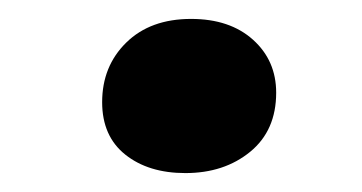

<svg xmlns="http://www.w3.org/2000/svg" viewBox="-20 -166 383 203"><path d="M88 -58Q88 -96 113.5 -121Q139 -146 182 -146Q223 -146 247.5 -124Q272 -102 272 -68Q272 -28 244.5 -5.5Q217 17 176 17Q137 17 112.5 -2.5Q88 -22 88 -58Z"/></svg>

Font: Literata 7pt SemiBold
Style: Italic
Weight: 600
Italic angle: -2°
Designer: Latin by Veronika Burian and Jose Scaglione. Greek by Irene Vlachou. Cyrillic by Vera Evstafieva
Foundry: TypeTogether
Version: Version 3.002